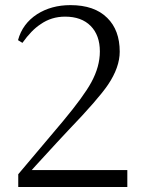

<svg xmlns="http://www.w3.org/2000/svg" viewBox="-20 -745 574 765"><path d="M52.7 0V-50.8Q96.7 -102.5 178.7 -200.2Q215.8 -244.1 231.4 -262.7Q313.5 -361.3 343.8 -417Q377.9 -479.5 377.9 -540Q377.9 -604.5 341.3 -641.6Q304.7 -678.7 239.3 -678.7Q184.6 -678.7 141.6 -648.4Q105.5 -625 69.3 -574.2L51.8 -585Q69.3 -650.4 127.9 -688.5Q184.6 -724.6 260.7 -724.6Q356.4 -724.6 407.2 -673.8Q457 -625 457 -539.1Q457 -476.6 410.2 -407.2Q371.1 -349.6 252.9 -226.6Q228.5 -201.2 123 -85.9Q112.3 -73.2 106.4 -67.4H487.3V0Z"/></svg>

Font: Bpmf GenRyu Min R
Style: R
Weight: 400
Foundry: But Ko
Version: Version 1.320